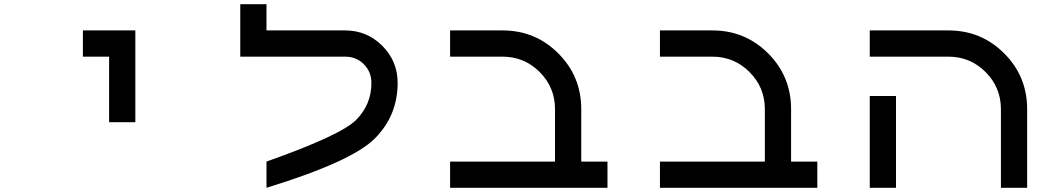

<svg xmlns="http://www.w3.org/2000/svg" viewBox="-20 -895 5040 915"><path d="M625 -312.5H500V-625H375V-750H625Z M1875 -500Q1875 -343.8 1765.6 -234.4Q1656.2 -125 1250 0V-125Q1603.5 -250 1676.8 -323.2Q1750 -396.5 1750 -500Q1750 -552.7 1713.9 -588.9Q1677.7 -625 1625 -625H1125V-875H1250V-750H1625Q1728.5 -750 1801.8 -676.8Q1875 -603.5 1875 -500Z M2375 -625H2125V-750H2375Q2531.2 -750 2640.6 -640.6Q2750 -531.2 2750 -375V-125H2875V0H2125V-125H2625V-375Q2625 -478.5 2551.8 -551.8Q2478.5 -625 2375 -625Z M3375 -625H3125V-750H3375Q3531.2 -750 3640.6 -640.6Q3750 -531.2 3750 -375V-125H3875V0H3125V-125H3625V-375Q3625 -478.5 3551.8 -551.8Q3478.5 -625 3375 -625Z M4250 0H4125V-437.5H4250ZM4500 -625H4125V-750H4500Q4656.2 -750 4765.6 -640.6Q4875 -531.2 4875 -375V0H4750V-375Q4750 -478.5 4676.8 -551.8Q4603.5 -625 4500 -625Z"/></svg>

Font: Xanmono
Style: Regular
Weight: 400
Designer: GGBotNet
Foundry: GGBotNet
Version: 1.00